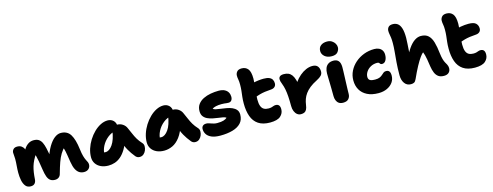

<svg xmlns="http://www.w3.org/2000/svg" viewBox="-23 -1547 6017 2344"><g transform="rotate(-15 2985.5 -375.0)"><path d="M159 9Q116 9 93 -20Q70 -49 61 -94.5Q52 -140 52 -190Q52 -233 56 -278Q60 -323 60 -365Q60 -386 57.5 -405Q55 -424 55 -442Q55 -466 71.5 -484.5Q88 -503 121 -503Q154 -503 174.5 -488.5Q195 -474 205.5 -452Q216 -430 218 -406L185 -388Q196 -425 216.5 -456Q237 -487 267 -506.5Q297 -526 335 -526Q375 -526 399 -510Q423 -494 437.5 -464Q452 -434 462 -390Q473 -345 479 -306.5Q485 -268 487 -242L458 -254Q486 -344 522 -404.5Q558 -465 598 -495.5Q638 -526 677 -526Q760 -526 799 -462.5Q838 -399 853 -275Q860 -217 870 -183Q880 -149 890 -129.5Q900 -110 906.5 -96.5Q913 -83 913 -65Q913 -34 891.5 -12.5Q870 9 832 9Q800 9 774 -6.5Q748 -22 729.5 -57.5Q711 -93 701 -154Q693 -206 687.5 -240Q682 -274 677 -296Q672 -318 666.5 -335Q661 -352 653 -369L688 -359Q652 -324 626.5 -282Q601 -240 581.5 -185Q562 -130 541 -55Q534 -22 514 -6.5Q494 9 466 9Q429 9 406 -8Q383 -25 370 -61Q357 -97 349 -152Q339 -217 332 -258Q325 -299 317 -327.5Q309 -356 297 -383L322 -360Q298 -324 281 -290.5Q264 -257 253.5 -222Q243 -187 237 -147.5Q231 -108 228 -60Q226 -29 209 -10Q192 9 159 9Z M1141 10Q1087 10 1046 -9Q1005 -28 982 -62.5Q959 -97 959 -143Q959 -195 976.5 -249.5Q994 -304 1025 -353.5Q1056 -403 1096 -442Q1136 -481 1181 -503.5Q1226 -526 1271 -526Q1313 -526 1342 -498.5Q1371 -471 1371 -420Q1371 -403 1361.5 -393.5Q1352 -384 1339 -381Q1277 -370 1229 -331Q1181 -292 1153.5 -238.5Q1126 -185 1126 -127Q1126 -113 1128 -101.5Q1130 -90 1135 -73L1061 -187Q1086 -170 1105 -164Q1124 -158 1148 -158Q1195 -158 1237 -217.5Q1279 -277 1296 -392Q1300 -418 1320.5 -432Q1341 -446 1366 -446Q1409 -446 1440 -424.5Q1471 -403 1484 -372Q1504 -329 1519.5 -292Q1535 -255 1555.5 -220Q1576 -185 1611 -147Q1626 -131 1626.5 -105.5Q1627 -80 1616.5 -54Q1606 -28 1585.5 -10.5Q1565 7 1536 7Q1517 7 1505 0Q1493 -7 1485 -16Q1463 -43 1446 -67.5Q1429 -92 1414 -118.5Q1399 -145 1385.5 -177Q1372 -209 1357 -249L1417 -255Q1395 -179 1364 -128Q1333 -77 1297 -46.5Q1261 -16 1221.5 -3Q1182 10 1141 10Z M1845 10Q1791 10 1750 -9Q1709 -28 1686 -62.5Q1663 -97 1663 -143Q1663 -195 1680.5 -249.5Q1698 -304 1729 -353.5Q1760 -403 1800 -442Q1840 -481 1885 -503.5Q1930 -526 1975 -526Q2017 -526 2046 -498.5Q2075 -471 2075 -420Q2075 -403 2065.5 -393.5Q2056 -384 2043 -381Q1981 -370 1933 -331Q1885 -292 1857.5 -238.5Q1830 -185 1830 -127Q1830 -113 1832 -101.5Q1834 -90 1839 -73L1765 -187Q1790 -170 1809 -164Q1828 -158 1852 -158Q1899 -158 1941 -217.5Q1983 -277 2000 -392Q2004 -418 2024.5 -432Q2045 -446 2070 -446Q2113 -446 2144 -424.5Q2175 -403 2188 -372Q2208 -329 2223.5 -292Q2239 -255 2259.5 -220Q2280 -185 2315 -147Q2330 -131 2330.5 -105.5Q2331 -80 2320.5 -54Q2310 -28 2289.5 -10.5Q2269 7 2240 7Q2221 7 2209 0Q2197 -7 2189 -16Q2167 -43 2150 -67.5Q2133 -92 2118 -118.5Q2103 -145 2089.5 -177Q2076 -209 2061 -249L2121 -255Q2091 -154 2047 -96Q2003 -38 1951 -14Q1899 10 1845 10Z M2555 10Q2486 10 2444 -8.5Q2402 -27 2383 -57Q2364 -87 2364 -122Q2364 -147 2379 -162Q2394 -177 2424 -177Q2439 -177 2453.5 -172.5Q2468 -168 2483.5 -162.5Q2499 -157 2517 -152.5Q2535 -148 2557 -148Q2609 -148 2638 -157.5Q2667 -167 2682 -181Q2671 -192 2645 -197Q2619 -202 2585.5 -206Q2552 -210 2516.5 -217.5Q2481 -225 2451 -239Q2421 -253 2402.5 -278Q2384 -303 2384 -344Q2384 -395 2410 -430Q2436 -465 2478.5 -486Q2521 -507 2572 -516Q2623 -525 2672 -525Q2719 -525 2748 -510Q2777 -495 2791 -470Q2805 -445 2805 -415Q2805 -386 2791.5 -369Q2778 -352 2754 -352Q2737 -352 2725.5 -353.5Q2714 -355 2701.5 -356.5Q2689 -358 2667 -358Q2624 -358 2594 -351Q2564 -344 2547 -332Q2556 -321 2581.5 -315.5Q2607 -310 2642 -305.5Q2677 -301 2714 -294.5Q2751 -288 2782.5 -274.5Q2814 -261 2834 -237.5Q2854 -214 2854 -176Q2854 -110 2815.5 -69Q2777 -28 2709.5 -9Q2642 10 2555 10Z M3183 13Q3091 13 3035 -25Q2979 -63 2954.5 -132Q2930 -201 2930 -292Q2930 -341 2934.5 -379Q2939 -417 2943 -452.5Q2947 -488 2947 -530Q2947 -570 2942 -595Q2937 -620 2937 -644Q2937 -672 2955.5 -694Q2974 -716 3015 -716Q3065 -716 3094 -681Q3123 -646 3123 -558Q3123 -533 3120 -505Q3117 -477 3113 -445.5Q3109 -414 3106 -377.5Q3103 -341 3103 -298Q3103 -246 3115 -215Q3127 -184 3150.5 -171Q3174 -158 3209 -158Q3232 -158 3247 -162.5Q3262 -167 3274 -171.5Q3286 -176 3300 -176Q3327 -176 3341 -160Q3355 -144 3355 -110Q3355 -58 3315 -22.5Q3275 13 3183 13ZM3079 -327Q3033 -308 3007.5 -329.5Q2982 -351 2982 -391Q2982 -423 2993 -449Q3004 -475 3050 -492Q3078 -502 3110.5 -509.5Q3143 -517 3177 -521Q3211 -525 3242 -525Q3287 -525 3313 -513.5Q3339 -502 3350 -482Q3361 -462 3361 -436Q3361 -408 3343.5 -392Q3326 -376 3299 -374Q3253 -371 3217.5 -366Q3182 -361 3150 -352Q3118 -343 3079 -327Z M3573 12Q3546 12 3525.5 -4Q3505 -20 3493 -49Q3481 -78 3481 -115Q3481 -185 3477.5 -237Q3474 -289 3466 -329.5Q3458 -370 3445 -403Q3435 -429 3432 -441.5Q3429 -454 3429 -468Q3429 -489 3444.5 -502Q3460 -515 3495 -515Q3527 -515 3551.5 -504.5Q3576 -494 3594 -470Q3612 -446 3624 -404.5Q3636 -363 3642 -300L3574 -278Q3596 -333 3627.5 -377.5Q3659 -422 3697 -454Q3735 -486 3775.5 -503.5Q3816 -521 3855 -521Q3901 -521 3922 -496Q3943 -471 3943 -429Q3943 -400 3924.5 -379.5Q3906 -359 3863 -337Q3809 -310 3772 -280.5Q3735 -251 3712 -219Q3689 -187 3677 -153Q3665 -119 3660 -82Q3655 -44 3643.5 -23.5Q3632 -3 3614.5 4.5Q3597 12 3573 12Z M4107 10Q4073 10 4052.5 -4.5Q4032 -19 4022 -44Q4012 -69 4012 -98Q4012 -158 4011 -199.5Q4010 -241 4009.5 -271.5Q4009 -302 4008 -329Q4007 -356 4007 -386Q4007 -422 4018.5 -452Q4030 -482 4056 -499.5Q4082 -517 4123 -517Q4163 -517 4185 -492.5Q4207 -468 4208 -415Q4208 -396 4207 -362.5Q4206 -329 4204.5 -289Q4203 -249 4201.5 -208.5Q4200 -168 4199 -134Q4198 -100 4198 -79Q4198 -41 4176 -15.5Q4154 10 4107 10ZM4120 -574Q4064 -574 4030.5 -602.5Q3997 -631 3997 -671Q3997 -716 4027.5 -739.5Q4058 -763 4106 -763Q4142 -763 4167 -747Q4192 -731 4205 -708Q4218 -685 4218 -662Q4218 -630 4195.5 -602Q4173 -574 4120 -574Z M4555 9Q4470 9 4412 -20.5Q4354 -50 4324.5 -101.5Q4295 -153 4295 -220Q4295 -284 4322.5 -339Q4350 -394 4398 -436Q4446 -478 4508 -501.5Q4570 -525 4640 -525Q4674 -525 4699 -513Q4724 -501 4738 -478.5Q4752 -456 4752 -424Q4752 -382 4735 -353Q4718 -324 4687 -324Q4672 -324 4666 -331.5Q4660 -339 4654 -346Q4648 -353 4630 -353Q4584 -353 4548 -333Q4512 -313 4491.5 -281.5Q4471 -250 4471 -216Q4471 -202 4477 -189.5Q4483 -177 4501 -169.5Q4519 -162 4556 -162Q4594 -162 4615.5 -172Q4637 -182 4650.5 -195Q4664 -208 4677 -218Q4690 -228 4710 -228Q4737 -228 4750 -211Q4763 -194 4763 -158Q4763 -110 4736.5 -72.5Q4710 -35 4663 -13Q4616 9 4555 9Z M4964 6Q4913 6 4884.5 -34Q4856 -74 4856 -135Q4856 -226 4862 -298.5Q4868 -371 4873.5 -430Q4879 -489 4879 -538Q4879 -579 4875.5 -605.5Q4872 -632 4868 -652Q4864 -672 4864 -694Q4864 -720 4880.5 -740Q4897 -760 4937 -760Q4972 -760 4998 -741.5Q5024 -723 5038.5 -678.5Q5053 -634 5053 -557Q5053 -523 5049.5 -479.5Q5046 -436 5042.5 -372.5Q5039 -309 5039 -214L5001 -291Q5036 -372 5073.5 -425.5Q5111 -479 5150.5 -505.5Q5190 -532 5230 -532Q5290 -532 5324 -500.5Q5358 -469 5375 -410Q5392 -351 5401 -267Q5407 -218 5415.5 -189.5Q5424 -161 5433.5 -144Q5443 -127 5451 -113Q5457 -102 5460.5 -89.5Q5464 -77 5464 -65Q5464 -30 5442.5 -9Q5421 12 5380 12Q5336 12 5309.5 -7.5Q5283 -27 5268.5 -62Q5254 -97 5247 -143Q5239 -199 5233 -233.5Q5227 -268 5221 -290Q5215 -312 5207 -332Q5192 -322 5165.5 -285.5Q5139 -249 5105.5 -187.5Q5072 -126 5034 -41Q5021 -12 5005.5 -3Q4990 6 4964 6Z M5772 13Q5680 13 5624 -25Q5568 -63 5543.5 -132Q5519 -201 5519 -292Q5519 -341 5523.5 -379Q5528 -417 5532 -452.5Q5536 -488 5536 -530Q5536 -570 5531 -595Q5526 -620 5526 -644Q5526 -672 5544.5 -694Q5563 -716 5604 -716Q5654 -716 5683 -681Q5712 -646 5712 -558Q5712 -533 5709 -505Q5706 -477 5702 -445.5Q5698 -414 5695 -377.5Q5692 -341 5692 -298Q5692 -246 5704 -215Q5716 -184 5739.5 -171Q5763 -158 5798 -158Q5821 -158 5836 -162.5Q5851 -167 5863 -171.5Q5875 -176 5889 -176Q5916 -176 5930 -160Q5944 -144 5944 -110Q5944 -58 5904 -22.5Q5864 13 5772 13ZM5668 -327Q5622 -308 5596.5 -329.5Q5571 -351 5571 -391Q5571 -423 5582 -449Q5593 -475 5639 -492Q5681 -507 5732.5 -516Q5784 -525 5831 -525Q5899 -525 5924.5 -499.5Q5950 -474 5950 -436Q5950 -408 5932.5 -392Q5915 -376 5888 -374Q5842 -371 5806.5 -366Q5771 -361 5739 -352Q5707 -343 5668 -327Z"/></g></svg>

Font: Shantell Sans ExtraBold
Style: Regular
Weight: 800
Designer: Stephen Nixon, Anya Danilova, Shantell Martin
Foundry: Arrow Type
Version: Version 1.011;[c5ecc13dd]